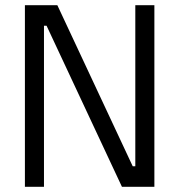

<svg xmlns="http://www.w3.org/2000/svg" viewBox="-20 -720 691 740"><path d="M201 -700 491.5 -79.2H501.5V-700H575V0H450L159.5 -620.8H149.5V0H76V-700Z"/></svg>

Font: Space Grotesk Variable
Style: Regular
Weight: 400
Designer: Florian Karsten (Space Grotesk), Colophon Foundry (Space Mono)
Foundry: Florian Karsten
Version: Version 1.106